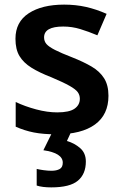

<svg xmlns="http://www.w3.org/2000/svg" viewBox="-20 -665 530 832"><path d="M450 -250Q450 -168 391.5 -125.5Q333 -83 224 -83Q167 -83 126.5 -91Q86 -99 48 -116V-223Q88 -204 136.5 -191Q185 -178 228 -178Q280 -178 303 -194Q326 -210 326 -237Q326 -253 317 -265.5Q308 -278 281.5 -293Q255 -308 203 -330Q151 -350 116.5 -371.5Q82 -393 64.5 -422Q47 -451 47 -497Q47 -570 104.5 -607.5Q162 -645 258 -645Q308 -645 352.5 -635Q397 -625 442 -605L402 -512Q364 -528 328 -539Q292 -550 254 -550Q171 -550 171 -503Q171 -486 181.5 -474Q192 -462 218.5 -448.5Q245 -435 294 -416Q342 -397 377 -376.5Q412 -356 431 -326Q450 -296 450 -250ZM352 35Q352 89 317.5 118Q283 147 202 147Q183 147 167 145Q151 143 139 139V67Q151 70 169.5 72.5Q188 75 203 75Q225 75 238.5 67.5Q252 60 252 40Q252 -2 168 -14L207 -93H288L270 -54Q302 -45 327 -23.5Q352 -2 352 35Z"/></svg>

Font: Noto Sans Telugu UI SemiBold
Style: Regular
Weight: 600
Designer: Jelle Bosma - Monotype Design Team
Foundry: Monotype Imaging Inc.
Version: Version 2.005; ttfautohint (v1.8.4.7-5d5b)